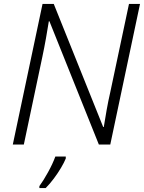

<svg xmlns="http://www.w3.org/2000/svg" viewBox="-20 -734 731 975"><path d="M45 0 196 -714H253L504 -89H507Q513 -127 521.5 -175Q530 -223 540 -266L635 -714H691L540 0H482L231 -626H228Q222 -588 213.5 -540Q205 -492 195 -445L101 0ZM180 211Q200 184 224 140.5Q248 97 261 61H314V71Q306 91 290 118Q274 145 253.5 172.5Q233 200 212 221H180Z"/></svg>

Font: Noto Sans Light
Style: Italic
Weight: 300
Italic angle: -12°
Designer: Monotype Design Team
Foundry: Monotype Imaging Inc.
Version: Version 2.013; ttfautohint (v1.8.4.7-5d5b)